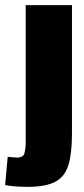

<svg xmlns="http://www.w3.org/2000/svg" viewBox="-75 -520 325 747"><path d="M205 -500V0Q205 77 191 122.5Q177 168 139.5 187.5Q102 207 32 207Q4 207 -18.5 205Q-41 203 -55 200L-45 90Q-34 91 -25.5 92Q-17 93 -8 93Q16 93 20.5 75Q25 57 25 33V-500Z"/></svg>

Font: Epunda Sans Black
Style: Regular
Weight: 900
Designer: Simon Atzbach
Foundry: typofactur
Version: Version 2.204; ttfautohint (v1.8.4.7-5d5b)